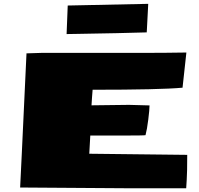

<svg xmlns="http://www.w3.org/2000/svg" viewBox="-20 -981 1040 1005"><path d="M334.5 -952.1 755.9 -960.9Q754.9 -931.2 749 -828.1L748 -811.5Q606.9 -807.1 390.6 -803.7L328.6 -802.7ZM954.6 4.4H643.6L85.4 0.5L93.8 -171.4Q118.7 -688.5 118.7 -701.7Q177.2 -704.1 195.3 -704.1H689.5Q854 -704.1 955.6 -706.1L935.5 -522Q817.4 -511.2 464.8 -511.2Q463.4 -499.5 461.7 -471.7Q460 -443.8 459 -429.7Q599.6 -432.1 655.3 -432.1L762.7 -429.2Q762.7 -407.7 756.1 -355Q749.5 -302.2 741.7 -273.4Q733.9 -271.5 620.1 -271.5H452.6L447.3 -176.3L960 -170.4Q960 -78.1 957.3 -38.8Q954.6 0.5 954.6 4.4Z"/></svg>

Font: Seymour One
Style: Book
Weight: 400
Designer: vernon adams
Foundry: vernon adams
Version: Version 1.000; ttfautohint (v0.93) -l 8 -r 50 -G 200 -x 0 -w